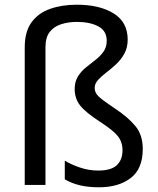

<svg xmlns="http://www.w3.org/2000/svg" viewBox="-20 -785 671 815"><path d="M522 -617Q522 -583 508 -557.5Q494 -532 473 -512.5Q452 -493 431 -477Q410 -461 396 -445.5Q382 -430 382 -412Q382 -399 388.5 -388Q395 -377 414 -362.5Q433 -348 470 -323Q524 -287 555 -249.5Q586 -212 586 -153Q586 -68 534.5 -29Q483 10 400 10Q353 10 317 1Q281 -8 255 -24V-103Q281 -87 319 -74Q357 -61 397 -61Q452 -61 476 -84Q500 -107 500 -147Q500 -183 479.5 -208Q459 -233 406 -267Q343 -308 320 -337.5Q297 -367 297 -407Q297 -438 310.5 -460Q324 -482 344.5 -498.5Q365 -515 385.5 -531Q406 -547 419.5 -566Q433 -585 433 -612Q433 -654 397.5 -673Q362 -692 306 -692Q271 -692 240.5 -682.5Q210 -673 191.5 -650Q173 -627 173 -584V0H85V-584Q85 -651 114 -690.5Q143 -730 193 -747.5Q243 -765 306 -765Q403 -765 462.5 -728Q522 -691 522 -617Z"/></svg>

Font: Noto Znamenny Musical Notation
Style: Regular
Weight: 400
Version: Version 1.003; ttfautohint (v1.8.4.7-5d5b)